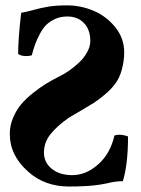

<svg xmlns="http://www.w3.org/2000/svg" viewBox="-20 -678 519 708"><path d="M58.1 -630.9Q77.1 -633.8 102.8 -641.1Q128.4 -648.4 157.2 -653.3Q186 -658.2 227.1 -658.2Q277.8 -658.2 325.2 -638.2Q372.6 -618.2 405.3 -577.4Q438 -536.6 438 -484.9Q438 -454.1 429.4 -422.1Q420.9 -390.1 404.8 -369.1Q390.1 -349.1 366.9 -329.6Q343.8 -310.1 326.9 -299.3Q310.1 -288.6 280.8 -271.5Q251.5 -254.4 244.1 -250Q240.2 -248 232.9 -243.2Q190.9 -213.9 166.5 -183.6Q142.1 -153.3 142.1 -115.2Q142.1 -78.6 171.1 -55.4Q200.2 -32.2 246.1 -32.2Q297.9 -32.2 342.5 -72.3Q387.2 -112.3 401.9 -178.2Q410.6 -181.2 419.9 -181.2Q433.1 -181.2 449.2 -175.8Q449.7 -175.8 450.7 -175.3Q451.7 -174.8 452.1 -174.8Q452.1 -72.8 433.1 -9.8Q410.6 -9.8 387.2 -4.9Q386.2 -4.4 377.9 -2.7Q369.6 -1 366.9 -0.5Q364.3 0 356 1.5Q347.7 2.9 342.3 3.7Q336.9 4.4 327.4 5.6Q317.9 6.8 308.8 7.3Q299.8 7.8 288.1 8.5Q276.4 9.3 263.2 9.5Q250 9.8 234.9 9.8Q144.5 9.8 84 -44.9Q16.1 -104.5 16.1 -184.1Q16.1 -214.4 27.8 -242.7Q39.6 -271 57.4 -292.5Q75.2 -314 101.3 -334.7Q127.4 -355.5 150.6 -369.6Q173.8 -383.8 202.1 -397.9Q218.8 -406.2 236.6 -418.7Q254.4 -431.2 272.2 -448Q290 -464.8 301.5 -485.8Q313 -506.8 313 -526.9Q313 -568.4 289.8 -592.8Q266.6 -617.2 228 -617.2Q203.6 -617.2 183.6 -608.2Q163.6 -599.1 150.6 -586.2Q137.7 -573.2 126.7 -552.5Q115.7 -531.7 109.6 -514.6Q103.5 -497.6 97.2 -474.1Q88.4 -471.2 77.1 -471.2Q57.6 -471.2 46.9 -479Q46.9 -535.2 58.1 -630.9Z"/></svg>

Font: Common Serif
Style: Bold
Weight: 700
Designer: Philipp H. Poll, Khaled Hosny
Foundry: Stefan Peev, Context Ltd.
Version: Version 1.026